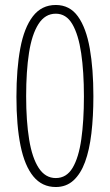

<svg xmlns="http://www.w3.org/2000/svg" viewBox="-20 -744 441 771"><path d="M355 -358Q355 -276 347 -208.5Q339 -141 321.5 -93.5Q304 -46 275 -19.5Q246 7 204 7Q149 7 114 -35.5Q79 -78 62.5 -159Q46 -240 46 -355Q46 -467 61.5 -550Q77 -633 112 -678.5Q147 -724 204 -724Q260 -724 293 -678Q326 -632 340.5 -549.5Q355 -467 355 -358ZM85 -358Q85 -258 97 -184Q109 -110 135.5 -69.5Q162 -29 204 -29Q247 -29 271.5 -70Q296 -111 306.5 -185Q317 -259 317 -357Q317 -456 306 -530.5Q295 -605 270.5 -647Q246 -689 204 -689Q161 -689 134.5 -647.5Q108 -606 96.5 -532Q85 -458 85 -358Z"/></svg>

Font: Noto Sans Khmer ExtraCondensed ExtraLight
Style: Regular
Weight: 250
Width: 2
Designer: Danh Hong and the Monotype Design Team
Foundry: Monotype Imaging Inc.
Version: Version 2.004